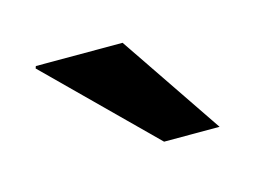

<svg xmlns="http://www.w3.org/2000/svg" viewBox="-38 -816 317 240"><g transform="rotate(-15 121.0 -695.5)"><path d="M132.8 -761.7 222.7 -628.9H150.9L19.5 -758.8L20.5 -761.7Z"/></g></svg>

Font: Suwannaphum
Style: Regular
Weight: 400
Designer: Danh Hong
Version: Version 8.002; ttfautohint (v1.8.3)